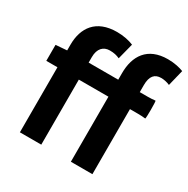

<svg xmlns="http://www.w3.org/2000/svg" viewBox="-180 -973 1114 1135"><g transform="rotate(30 377.0 -406.0)"><path d="M452 -222V0H599V-444H652C671 -444 692 -443 705 -441C709 -444 709 -560 705 -563C688 -561 671 -560 652 -560H599V-608C599 -670 624 -696 667 -696C686 -696 707 -692 727 -683L754 -793C729 -803 691 -812 647 -812C507 -812 452 -721 452 -605V-560H250V-598C250 -656 280 -685 323 -685C352 -685 371 -680 391 -671L419 -780C391 -792 350 -801 306 -801C163 -801 104 -713 104 -598V-559L28 -553V-444H104V0H250V-444H351H452Z"/></g></svg>

Font: GenSekiGothic2 TW B
Style: Regular
Weight: 700
Version: Version 2.100;PS 2.1;hotconv 16.6.51;makeotf.lib2.5.65220 DE